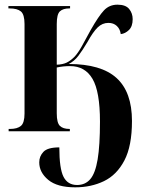

<svg xmlns="http://www.w3.org/2000/svg" viewBox="-20 -562 620 822"><path d="M302 240Q225 240 186.5 208Q148 176 148 133Q148 107 166 88Q184 69 234 69Q234 160 252 195Q270 230 310 230Q345 230 366.5 205Q388 180 398 120.5Q408 61 408 -41Q408 -170 376 -224.5Q344 -279 280 -279Q250 -279 223 -273V-77Q223 -36 236.5 -23Q250 -10 277 -10H279V0H17V-10H23Q54 -10 69.5 -23Q85 -36 85 -76V-459Q85 -500 69.5 -513Q54 -526 21 -526H16V-536H280V-526H277Q250 -526 236.5 -513.5Q223 -501 223 -459V-285Q249 -286 265.5 -294Q282 -302 299 -319Q314 -335 330 -363.5Q346 -392 368 -433Q402 -493 425 -517.5Q448 -542 483 -542Q518 -542 533 -523.5Q548 -505 548 -480Q548 -449 532 -433.5Q516 -418 497 -416Q494 -438 480 -451Q466 -464 444 -464Q418 -464 398 -444.5Q378 -425 355 -383Q333 -346 315.5 -323Q298 -300 274 -288Q413 -288 479 -228Q545 -168 545 -44Q545 63 512.5 125Q480 187 425 213.5Q370 240 302 240Z"/></svg>

Font: Noto Serif Display Condensed
Style: Bold
Weight: 700
Width: 3
Designer: Monotype Design Team
Foundry: Monotype Imaging Inc.
Version: Version 2.009